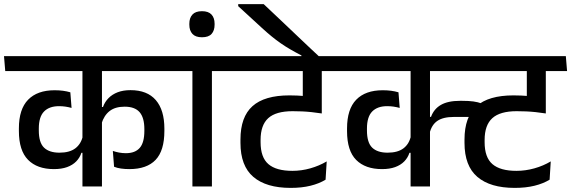

<svg xmlns="http://www.w3.org/2000/svg" viewBox="-40 -908 2782 935"><path d="M-14.5 -562H832L826 -634.5H-20.5ZM52 -270Q52 -175 96.5 -129.8Q141 -84.5 222.5 -84.5Q259.5 -84.5 286.5 -94.2Q313.5 -104 331 -121.8Q348.5 -139.5 356.5 -164H368L364 -247.5Q355 -207 327 -185.8Q299 -164.5 249.5 -164.5Q200 -164.5 174.5 -189Q149 -213.5 149 -273V-282Q149 -339 174.5 -365Q200 -391 247.5 -391Q263.5 -391 278.5 -388.8Q293.5 -386.5 308.5 -382.5L302.5 -458.5Q285.5 -463.5 266.8 -466Q248 -468.5 226 -468.5Q142 -468.5 97 -422.5Q52 -376.5 52 -283ZM760.5 -281.5Q760.5 -372 718.8 -420.5Q677 -469 595.5 -469Q560 -469 533.2 -458.8Q506.5 -448.5 488.5 -430.2Q470.5 -412 461.5 -387H450L454 -305Q466.5 -346 493.8 -367.2Q521 -388.5 567 -388.5Q616.5 -388.5 639.8 -361.8Q663 -335 663 -279V-271Q663 -213.5 640.5 -187.8Q618 -162 573 -162Q556.5 -162 540.2 -165Q524 -168 509.5 -173L515.5 -96Q530 -90 549.2 -87.2Q568.5 -84.5 590 -84.5Q675 -84.5 717.8 -129.5Q760.5 -174.5 760.5 -270.5ZM456.5 -587.5H361.5V0H456.5Z M992 0V-587.5H897V0ZM1097.5 -562 1091.5 -634.5H789.5L797 -562ZM943.5 -726.5Q976 -726.5 990.5 -743Q1005 -759.5 1005 -787.5V-792.5Q1005 -821 990 -837.2Q975 -853.5 943.5 -853.5Q912 -853.5 897 -837Q882 -820.5 882 -792.5V-787.5Q882 -759.5 897 -743Q912 -726.5 943.5 -726.5Z M1384.5 -562H1620L1614 -634.5H1378.5ZM1526.5 -587.5H1435.5V-476L1526.5 -475.5ZM1066 -562H1630.5L1624.5 -634.5H1060ZM1434.5 -385.5 1527 -358V-589H1434.5ZM1545.5 -33 1551 -122Q1514.5 -100.5 1471.2 -88.2Q1428 -76 1384 -76Q1305 -76 1267 -108.8Q1229 -141.5 1229 -215.5V-226.5Q1229 -298.5 1266.2 -332.5Q1303.5 -366.5 1385 -366.5Q1408.5 -366.5 1431.2 -365.5Q1454 -364.5 1477.2 -362Q1500.5 -359.5 1527 -355.5V-429.5Q1482 -437 1444.5 -440.2Q1407 -443.5 1369.5 -443.5Q1248 -443.5 1189.5 -391Q1131 -338.5 1131 -228.5V-212.5Q1131 -100 1193.8 -46.5Q1256.5 7 1375.5 7Q1429.5 7 1472 -3.5Q1514.5 -14 1545.5 -33Z M1120 -888V-878L1236 -771.5Q1261 -748.5 1282.8 -730.8Q1304.5 -713 1326.8 -697.5Q1349 -682 1373.5 -667.8Q1398 -653.5 1428 -638V-619H1516.5V-630.5Q1500.5 -645.5 1473.2 -671Q1446 -696.5 1413.8 -727.2Q1381.5 -758 1348.8 -789Q1316 -820 1288.5 -846Q1261 -872 1244 -888Z M2050 -339 2051.5 -257Q2061.5 -300 2089.8 -319.2Q2118 -338.5 2170 -338.5H2306V-404Q2287 -411 2264.8 -414Q2242.5 -417 2210 -417H2200.5Q2141.5 -417 2107.2 -397.2Q2073 -377.5 2059 -339ZM2475.5 -562H2711L2705 -634.5H2469.5ZM2618 -587.5H2526.5V-476L2618 -475.5ZM2157 -562H2721.5L2715.5 -634.5H2151ZM2525.5 -385.5 2618 -358V-589H2525.5ZM2636.5 -33 2642 -122Q2606 -100.5 2562.5 -88.2Q2519 -76 2475 -76Q2396 -76 2358 -108.8Q2320 -141.5 2320 -215.5V-226.5Q2320 -298.5 2357.5 -332.5Q2395 -366.5 2476 -366.5Q2499.5 -366.5 2522.2 -365.5Q2545 -364.5 2568.5 -362Q2592 -359.5 2618 -355.5V-429.5Q2573.5 -437 2535.8 -440.2Q2498 -443.5 2460.5 -443.5Q2339 -443.5 2280.5 -391Q2222 -338.5 2222 -228.5V-212.5Q2222 -100 2284.8 -46.5Q2347.5 7 2466.5 7Q2520.5 7 2563 -3.5Q2605.5 -14 2636.5 -33ZM1583.5 -562H2178L2172 -634.5H1577.5ZM1959.5 0H2054V-589H1959.5ZM1650 -269.5Q1650 -174 1694.5 -129.2Q1739 -84.5 1820.5 -84.5Q1857 -84.5 1884 -94.2Q1911 -104 1928.5 -121.8Q1946 -139.5 1954 -164H1966L1961.5 -247.5Q1953 -207 1925 -185.8Q1897 -164.5 1847.5 -164.5Q1798 -164.5 1772.5 -189Q1747 -213.5 1747 -273V-282Q1747 -339 1772.5 -365Q1798 -391 1845 -391Q1861.5 -391 1876.5 -388.8Q1891.5 -386.5 1906.5 -382.5L1900.5 -458.5Q1883.5 -463.5 1864.8 -466Q1846 -468.5 1824 -468.5Q1739.5 -468.5 1694.8 -422.5Q1650 -376.5 1650 -282.5Z"/></svg>

Font: Anek Devanagari Medium Medium
Style: Regular
Weight: 500
Version: Version 1.003